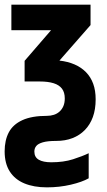

<svg xmlns="http://www.w3.org/2000/svg" viewBox="-25 -567 460 827"><path d="M177 240Q121 240 80 223Q39 206 17 171.5Q-5 137 -5 85Q-5 37 13 3Q31 -31 71.5 -49.5Q112 -68 177 -68Q193 -68 207 -72.5Q221 -77 231.5 -86.5Q242 -96 248 -110Q254 -124 254 -143Q254 -169 242 -185Q230 -201 206 -208.5Q182 -216 147 -216H81V-305L195 -437H24V-547H365V-459L231 -306Q267 -302 296 -289.5Q325 -277 345.5 -256Q366 -235 376.5 -206Q387 -177 387 -139Q387 -96 375 -63Q363 -30 340.5 -7Q318 16 287 28Q256 40 217 40Q180 40 159.5 46Q139 52 131 62Q123 72 123 86Q123 110 142 121Q161 132 196 132Q249 132 289.5 119Q330 106 357 93V201Q329 217 280 228.5Q231 240 177 240Z"/></svg>

Font: Noto Sans Display ExtraCondensed
Style: Bold
Weight: 700
Width: 2
Designer: Monotype Design Team
Foundry: Monotype Imaging Inc.
Version: Version 2.003